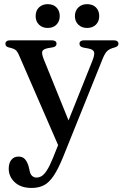

<svg xmlns="http://www.w3.org/2000/svg" viewBox="-20 -664 596 924"><path d="M320 -59.5 266 49 72.5 -396Q64 -416.5 54.5 -423.8Q45 -431 23 -435.5Q13.5 -438 9.8 -442.2Q6 -446.5 6 -453.5Q6 -461 12 -465.5Q18 -470 28 -470H229.5Q240 -470 246 -465.8Q252 -461.5 252 -453.5Q252 -447 247.8 -442.5Q243.5 -438 233 -436L212 -432.5Q187.5 -428 183.5 -416.8Q179.5 -405.5 191.5 -376.5ZM234.5 97 274.5 -2.5 288 -30 425 -372.5Q436.5 -401.5 432.5 -414Q428.5 -426.5 403.5 -431L381.5 -435Q371 -437.5 366.8 -442Q362.5 -446.5 362.5 -453.5Q362.5 -461.5 368.5 -465.8Q374.5 -470 384.5 -470H528Q538.5 -470 544.2 -465.5Q550 -461 550 -453.5Q550 -447.5 546 -443Q542 -438.5 531.5 -435.5Q508 -429.5 496.8 -419.2Q485.5 -409 475 -383.5L283.5 92Q259.5 150.5 237.5 183Q215.5 215.5 190.5 228Q165.5 240.5 132 240.5Q80.5 240.5 51.2 213.2Q22 186 22 148Q22 120.5 34.8 105Q47.5 89.5 69 89.5Q89.5 89.5 100.8 102.8Q112 116 118 138L122 155Q125 173.5 134 182Q143 190.5 155.5 190.5Q169 190.5 181 183Q193 175.5 206 155.2Q219 135 234.5 97ZM209.5 -529.5Q183.5 -529.5 167.5 -545.5Q151.5 -561.5 151.5 -586.5Q151.5 -612.5 167.5 -628.2Q183.5 -644 209.5 -644Q236 -644 251.8 -628.2Q267.5 -612.5 267.5 -586.5Q267.5 -561.5 251.8 -545.5Q236 -529.5 209.5 -529.5ZM399 -529.5Q373 -529.5 356.8 -545.5Q340.5 -561.5 340.5 -586.5Q340.5 -612 356.8 -628Q373 -644 399 -644Q426 -644 441.8 -628.2Q457.5 -612.5 457.5 -586.5Q457.5 -561.5 441.8 -545.5Q426 -529.5 399 -529.5Z"/></svg>

Font: Fraunces 11pt
Style: Regular
Weight: 400
Version: Version 1.000;[b76b70a41]